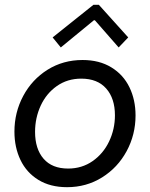

<svg xmlns="http://www.w3.org/2000/svg" viewBox="-20 -777 629 805"><path d="M40.5 -225.1Q40.5 -305.7 77.4 -374.8Q114.3 -443.8 179.4 -484.6Q244.6 -525.4 326.2 -525.4Q396.5 -525.4 446.8 -494.6Q497.1 -463.9 522.7 -411.1Q548.3 -358.4 548.3 -293Q548.3 -212.4 511 -143.3Q473.6 -74.2 408 -33.2Q342.3 7.8 261.2 7.8Q190.9 7.8 141.1 -22.7Q91.3 -53.2 65.9 -106.2Q40.5 -159.2 40.5 -225.1ZM461.9 -293.5Q461.9 -364.3 425.3 -405.8Q388.7 -447.3 320.8 -447.3Q262.7 -447.3 218.5 -416.3Q174.3 -385.3 150.6 -334Q127 -282.7 127 -224.1Q127 -152.8 162.6 -111.6Q198.2 -70.3 265.6 -70.3Q323.7 -70.3 368.4 -101.6Q413.1 -132.8 437.5 -184.1Q461.9 -235.4 461.9 -293.5ZM200.7 -620.1 371.6 -756.8H394.5L517.6 -620.1L477.5 -578.1L377.9 -691.9H373.5L234.9 -578.1Z"/></svg>

Font: Reddit Sans Chocolate
Style: Italic
Weight: 400
Italic angle: -11.25°
Designer: Stephen Hutchings
Version: Version 1.013